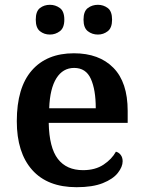

<svg xmlns="http://www.w3.org/2000/svg" viewBox="-20 -770 598 800"><path d="M299 10Q178 10 114 -62Q50 -134 50 -265Q50 -405 112.5 -476.5Q175 -548 288 -548Q393 -548 452.5 -487.5Q512 -427 512 -308V-258H183Q185 -155 221 -108Q257 -61 326 -61Q377 -61 411.5 -84Q446 -107 463 -138Q475 -135 483 -124.5Q491 -114 491 -98Q491 -75 471 -49.5Q451 -24 408.5 -7Q366 10 299 10ZM379 -319Q379 -396 358.5 -441.5Q338 -487 289 -487Q242 -487 215 -444Q188 -401 185 -319ZM388 -626Q364 -626 346 -640Q328 -654 328 -688Q328 -723 346 -736.5Q364 -750 388 -750Q411 -750 429 -736.5Q447 -723 447 -688Q447 -654 429 -640Q411 -626 388 -626ZM188 -626Q164 -626 146.5 -640Q129 -654 129 -688Q129 -723 146.5 -736.5Q164 -750 188 -750Q211 -750 229.5 -736.5Q248 -723 248 -688Q248 -654 229.5 -640Q211 -626 188 -626Z"/></svg>

Font: Noto Serif Khmer SemiBold
Style: Regular
Weight: 600
Version: Version 2.003